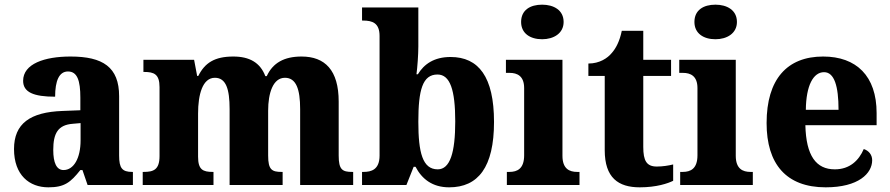

<svg xmlns="http://www.w3.org/2000/svg" viewBox="-20 -792 3810 822"><path d="M187 10C256 10 282 -11 324 -64H333L355 0H549V-56H546C503 -56 490 -72 490 -126V-380C490 -505 420 -550 282 -550C171 -550 79 -519 79 -446C79 -397 124 -378 216 -378C216 -446 233 -486 271 -486C311 -486 324 -447 324 -374V-320L248 -317C109 -312 40 -263 40 -154C40 -42 106 10 187 10ZM252 -64C222 -64 208 -95 208 -150C208 -221 228 -257 291 -262L325 -265V-191C325 -115 296 -64 252 -64Z M591 0H894V-56H891C849 -56 828 -65 828 -121V-306C828 -387 847 -459 900 -459C948 -459 963 -410 963 -325V0H1190V-56H1186C1144 -56 1128 -65 1128 -126V-318C1128 -394 1149 -459 1200 -459C1248 -459 1265 -410 1265 -325V0H1492V-56H1488C1446 -56 1430 -65 1430 -126V-357C1430 -492 1371 -550 1271 -550C1197 -550 1148 -523 1122 -466H1116C1094 -524 1048 -550 979 -550C899 -550 857 -523 829 -467H824L811 -536H594V-484H597C639 -484 663 -475 663 -419V-124C663 -65 637 -56 595 -56H591Z M1903 10C2027 10 2095 -76 2095 -270C2095 -463 2029 -548 1909 -548C1838 -548 1795 -517 1769 -474H1763C1767 -504 1771 -558 1771 -593V-760H1530V-704H1534C1574 -704 1605 -694 1605 -638V-126C1605 -65 1569 -56 1536 -56H1530V0H1720L1751 -78H1759C1786 -26 1831 10 1903 10ZM1854 -67C1789 -67 1771 -139 1771 -271C1771 -407 1789 -473 1853 -473C1907 -473 1929 -407 1929 -272C1929 -139 1907 -67 1854 -67Z M2301 -624C2350 -624 2393 -649 2393 -698C2393 -749 2350 -772 2301 -772C2250 -772 2211 -749 2211 -698C2211 -649 2250 -624 2301 -624ZM2150 0H2461V-56H2451C2418 -56 2388 -69 2388 -125V-536H2146V-480H2162C2194 -480 2224 -467 2224 -415V-127C2224 -70 2195 -56 2161 -56H2150Z M2719 10C2791 10 2840 -7 2862 -18V-88C2842 -83 2817 -79 2792 -79C2748 -79 2734 -104 2734 -163V-467H2853V-536H2734V-660H2642C2633 -616 2617 -585 2599 -565C2581 -543 2547 -520 2499 -520V-467H2569V-149C2569 -31 2627 10 2719 10Z M3043 -624C3092 -624 3135 -649 3135 -698C3135 -749 3092 -772 3043 -772C2992 -772 2953 -749 2953 -698C2953 -649 2992 -624 3043 -624ZM2892 0H3203V-56H3193C3160 -56 3130 -69 3130 -125V-536H2888V-480H2904C2936 -480 2966 -467 2966 -415V-127C2966 -70 2937 -56 2903 -56H2892Z M3515 10C3656 10 3714 -50 3714 -106C3714 -130 3699 -147 3678 -154C3657 -105 3618 -67 3554 -67C3474 -67 3431 -125 3428 -256H3733V-308C3733 -467 3646 -550 3504 -550C3350 -550 3262 -453 3262 -265C3262 -91 3345 10 3515 10ZM3570 -322H3430C3431 -426 3462 -483 3508 -483C3552 -483 3570 -423 3570 -322Z"/></svg>

Font: Noto Serif Tamil SemiCondensed ExtraBold
Style: Regular
Weight: 800
Width: 4
Designer: Indian Type Foundry, Tom Grace, and the Monotype Design Team
Foundry: Monotype Imaging Inc.
Version: Version 2.004